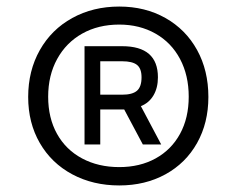

<svg xmlns="http://www.w3.org/2000/svg" viewBox="-20 -728 722 586"><path d="M616 -432Q616 -353 581.5 -291.5Q547 -230 485 -196Q423 -162 344 -162Q264 -162 200.5 -196Q137 -230 101.5 -291.5Q66 -353 66 -432Q66 -512 101.5 -575Q137 -638 200.5 -673Q264 -708 344 -708Q423 -708 485 -673Q547 -638 581.5 -575.5Q616 -513 616 -432ZM556 -433Q556 -498 529.5 -548Q503 -598 454.5 -625.5Q406 -653 344 -653Q280 -653 231 -625.5Q182 -598 154.5 -548Q127 -498 127 -433Q127 -368 154 -319.5Q181 -271 230.5 -244.5Q280 -218 344 -218Q407 -218 455 -244.5Q503 -271 529.5 -319.5Q556 -368 556 -433ZM410 -404 472 -287H416L359 -394H358H286V-287H238V-587H353Q462 -587 462 -492Q462 -460 448.5 -437Q435 -414 410 -404ZM353 -439Q384 -439 398 -451Q412 -463 412 -492Q412 -519 398 -530Q384 -541 353 -541H286V-439Z"/></svg>

Font: AmikoRegular
Style: Regular
Weight: 400
Designer: Pablo Impallari, Rodrigo Fuenzalida, Andres Torresi
Foundry: Impallari Type
Version: Version 1.000; ttfautohint (v1.3)